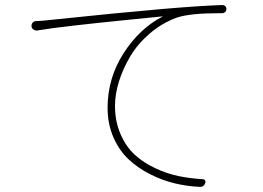

<svg xmlns="http://www.w3.org/2000/svg" viewBox="-20 -725 1040 759"><path d="M127 -604.5Q119.1 -603.5 112.3 -608.4Q104.5 -613.3 104.5 -623Q104.5 -629.9 108.4 -634.8Q114.3 -641.6 122.1 -641.6Q151.4 -642.6 181.6 -646.5Q441.4 -673.8 622.1 -689.5Q769.5 -702.1 858.4 -705.1Q858.4 -705.1 859.4 -705.1Q865.2 -705.1 870.1 -701.2Q875 -696.3 875 -689.5Q875 -682.6 870.1 -677.7Q865.2 -672.9 858.4 -672.9Q853.5 -672.9 849.6 -672.9Q730.5 -672.9 678.7 -655.3Q620.1 -633.8 572.3 -592.8Q524.4 -551.8 495.1 -502.4Q465.8 -453.1 450.2 -402.8Q434.6 -352.5 434.6 -306.6Q434.6 -245.1 456.5 -194.8Q478.5 -144.5 512.7 -113.3Q546.9 -82 593.8 -60.1Q640.6 -38.1 686.5 -28.8Q732.4 -19.5 781.2 -16.6Q787.1 -16.6 790.5 -11.7Q793.9 -6.8 791 -1Q786.1 13.7 771.5 13.7Q770.5 13.7 769.5 13.7Q720.7 11.7 671.4 0Q622.1 -11.7 573.7 -36.1Q525.4 -60.5 488.3 -95.2Q451.2 -129.9 428.2 -182.6Q405.3 -235.4 405.3 -298.8Q405.3 -416 468.3 -514.2Q531.2 -612.3 622.1 -659.2Q623 -659.2 622.1 -660.2Q603.5 -658.2 489.7 -647Q376 -635.7 277.3 -624.5Q178.7 -613.3 127 -604.5Z"/></svg>

Font: Gen Jyuu Gothic ExtraLight
Style: Regular
Weight: 100
Designer: [Source Han Sans]
Ryoko NISHIZUKA  (kana & ideographs); Paul D. Hunt (Latin, Greek & Cyrillic); Wenlong ZHANG  (bopomofo
Version: Version 1.002.20150607